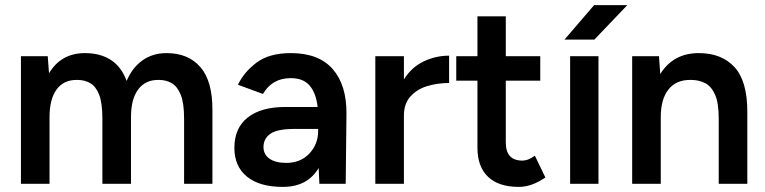

<svg xmlns="http://www.w3.org/2000/svg" viewBox="-20 -720 2998 752"><path d="M62 0V-500H167L172 -433Q219 -512 313 -512Q373 -512 414.5 -485Q456 -458 476 -403Q498 -455 538 -483.5Q578 -512 632 -512Q718 -512 765.5 -456.5Q813 -401 812 -286V0H701V-256Q701 -316 688 -348.5Q675 -381 653 -394Q631 -407 602 -407Q550 -408 521.5 -370Q493 -332 493 -261V0H381V-256Q381 -316 368.5 -348.5Q356 -381 334 -394Q312 -407 283 -407Q230 -408 202 -370Q174 -332 174 -261V0Z M1087 12Q997 12 947.5 -28Q898 -68 898 -141Q898 -219 950.5 -260Q1003 -301 1097 -301H1224Q1218 -355 1193 -384.5Q1168 -414 1119 -414Q1046 -414 1010 -352L912 -388Q935 -437 984.5 -474.5Q1034 -512 1119 -512Q1229 -512 1283.5 -449Q1338 -386 1337 -274L1334 0H1231L1228 -62Q1207 -26 1172 -7Q1137 12 1087 12ZM1101 -82Q1157 -82 1191.5 -118.5Q1226 -155 1226 -207V-215H1133Q1066 -215 1039 -196Q1012 -177 1012 -144Q1012 -115 1035.5 -98.5Q1059 -82 1101 -82Z M1450 0V-500H1562V-409Q1592 -457 1639.5 -479.5Q1687 -502 1739 -502V-395Q1693 -395 1652.5 -382.5Q1612 -370 1587 -341.5Q1562 -313 1562 -268V0Z M2012 12Q1933 12 1891.5 -27.5Q1850 -67 1850 -141V-404H1767V-500H1850V-656H1961V-500H2096V-404H1961V-162Q1961 -91 2026 -91Q2036 -91 2047.5 -95Q2059 -99 2075 -110L2116 -25Q2063 12 2012 12Z M2213 0V-500H2324V0ZM2191 -565 2307 -700H2437L2308 -565Z M2456 0V-500H2561L2566 -430Q2617 -512 2717 -512Q2806 -512 2856.5 -457.5Q2907 -403 2907 -282V0H2795V-256Q2795 -316 2781 -348.5Q2767 -381 2742.5 -394Q2718 -407 2686 -407Q2629 -408 2598.5 -370Q2568 -332 2568 -261V0Z"/></svg>

Font: Figtree SemiBold
Style: Regular
Weight: 600
Designer: Erik Kennedy
Foundry: Erik Kennedy
Version: Version 2.001; ttfautohint (v1.8.4.7-5d5b);gftools[0.9.27]